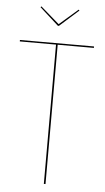

<svg xmlns="http://www.w3.org/2000/svg" viewBox="-58 -887 504 924"><g transform="rotate(5 194.0 -425.0)"><path d="M373 -673H198V0H190V-673H15V-680H373ZM288 -846 196 -764H191L100 -846L104 -850L194 -772L284 -850Z"/></g></svg>

Font: Fira Sans Compressed Eight
Style: Regular
Weight: 100
Width: 1
Designer: bBox Type GmbH & Carrois Corporate GbR & Edenspiekermann AG
Foundry: bBox Type GmbH & Carrois Corporate GbR & Edenspiekermann AG
Version: Version 4.301